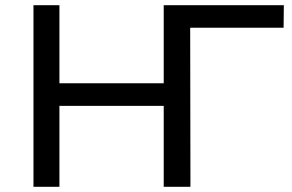

<svg xmlns="http://www.w3.org/2000/svg" viewBox="-20 -720 1127 740"><path d="M1074 -700H611V-399H209V-700H109V0H209V-312H611V0H714L713 -613H1073Z"/></svg>

Font: AWKNG-Font Medium
Style: Regular
Weight: 500
Designer: Awakening Church
Foundry: Awakening Church
Version: Version 1.700;PS 001.700;hotconv 1.0.88;makeotf.lib2.5.64775